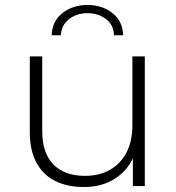

<svg xmlns="http://www.w3.org/2000/svg" viewBox="-20 -749 709 773"><path d="M318 4Q251 4 202 -20.5Q153 -45 126.5 -94.5Q100 -144 100 -217V-522H150V-221Q150 -133 195 -87Q240 -41 322 -41Q381 -41 424 -66Q467 -91 490 -136.5Q513 -182 513 -244V-522H563V0H515V-145L522 -128Q499 -67 445.5 -31.5Q392 4 318 4ZM188 -607Q190 -664 231.5 -696.5Q273 -729 332 -729Q391 -729 432.5 -696.5Q474 -664 476 -607H439Q438 -648 407 -672Q376 -696 332 -696Q289 -696 258 -672Q227 -648 225 -607Z"/></svg>

Font: Montserrat Thin Light
Style: Regular
Weight: 300
Version: Version 9.000